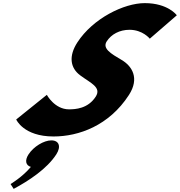

<svg xmlns="http://www.w3.org/2000/svg" viewBox="-20 -860 1154 1231"><path d="M908.1 -840C775.1 -840 575.6 -742 475.9 -588C420.2 -502 428.3 -425 495.5 -376C561.8 -327 632.3 -300 593.5 -240C543.6 -163 463 -159 422 -159C330 -159 280.2 -252 280.2 -252L83.9 -94C83.9 -94 130.3 15 323.3 15C484.3 15 679 -54 806.6 -251C876.5 -359 826.1 -437 759.3 -476C691.2 -516 634.6 -549 664.4 -595C693.5 -640 746.3 -669 810.3 -669C895.3 -669 940.4 -612 940.4 -612L1113.6 -762C1113.6 -762 1058.1 -840 908.1 -840ZM309.1 40C359.1 40 373.2 80 340.8 130C280.6 223 164.3 299 67.6 351L47.7 320C47.7 320 123.9 275 178 210C145.8 201 136.9 170 162.8 130C195.2 80 261.1 40 309.1 40Z"/></svg>

Font: Hussar
Style: BdWodka
Weight: 700
Foundry: Cannot Into Space Fonts
Version: Version 2.00